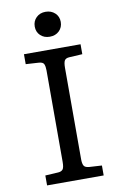

<svg xmlns="http://www.w3.org/2000/svg" viewBox="-98 -955 636 1009"><g transform="rotate(-10 220.0 -450.0)"><path d="M69 0V-53L138 -57Q155 -58 163 -67.5Q171 -77 171 -108V-596Q171 -617 165.5 -629.5Q160 -642 135 -643L69 -647V-700H371V-647L301 -643Q282 -642 275.5 -631Q269 -620 269 -592V-104Q269 -82 275 -70.5Q281 -59 303 -57L371 -53V0ZM219 -767Q189 -767 169.5 -785.5Q150 -804 150 -833Q150 -862 169.5 -881Q189 -900 219 -900Q249 -900 269 -881.5Q289 -863 289 -834Q289 -805 269.5 -786Q250 -767 219 -767Z"/></g></svg>

Font: Literata 7pt
Style: Regular
Weight: 400
Designer: Latin by Veronika Burian and Jose Scaglione. Greek by Irene Vlachou. Cyrillic by Vera Evstafieva.
Foundry: TypeTogether
Version: Version 3.002